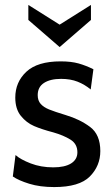

<svg xmlns="http://www.w3.org/2000/svg" viewBox="-20 -749 454 779"><path d="M32 -33 43 -120Q63 -102 104.5 -86Q146 -70 196 -70Q243 -70 268.5 -86Q294 -102 294 -131Q294 -165 266 -182.5Q238 -200 196 -212Q150 -224 118.5 -237.5Q87 -251 64.5 -279Q42 -307 42 -353Q42 -416 87 -458Q132 -500 226 -500Q269 -500 299 -491.5Q329 -483 359 -468L348 -386Q324 -406 295 -417.5Q266 -429 228 -429Q184 -429 158.5 -412.5Q133 -396 133 -363Q133 -341 145 -327.5Q157 -314 179 -305Q201 -296 247 -282Q304 -265 345.5 -234Q387 -203 387 -136Q387 -76 344.5 -33Q302 10 200 10Q142 10 98.5 -3.5Q55 -17 32 -33ZM95 -668V-729L222 -649L349 -729V-668L222 -558Z"/></svg>

Font: Cabin
Style: Regular
Weight: 400
Designer: Pablo Impallari
Foundry: Pablo Impallari. http://www.impallari.com Igino Marini. http://www.ikern.com
Version: Version 2.001